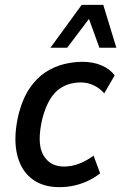

<svg xmlns="http://www.w3.org/2000/svg" viewBox="-20 -763 500 792"><path d="M225 9Q153 9 107.5 -28.5Q62 -66 48.5 -135Q35 -204 58 -297Q75 -360 104 -401.5Q133 -443 169 -466Q205 -489 244 -498.5Q283 -508 319 -508Q365 -508 399.5 -493Q434 -478 453 -452L410 -378Q392 -399 366.5 -411Q341 -423 314 -423Q292 -423 270 -417.5Q248 -412 226 -397Q204 -382 186 -352.5Q168 -323 155 -275Q131 -173 158 -124.5Q185 -76 244 -76Q277 -76 309 -89Q341 -102 366 -121L393 -48Q372 -31 345 -18Q318 -5 288 2Q258 9 225 9ZM188 -566 317 -743H406L460 -566H390L347 -685L257 -566Z"/></svg>

Font: Nunito Sans 7pt Condensed SemiBold
Style: Italic
Weight: 600
Width: 3
Italic angle: -9°
Designer: Vernon Adams
Foundry: Vernon Adams
Version: Version 3.101;gftools[0.9.27]